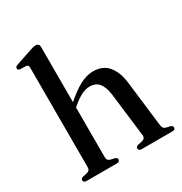

<svg xmlns="http://www.w3.org/2000/svg" viewBox="-172 -863 938 990"><g transform="rotate(-30 297.0 -368.5)"><path d="M200.5 -715.5V-60.5Q200.5 -48.5 205.2 -42.2Q210 -36 219 -34L243 -28.5Q256.5 -24.5 256.5 -14.5Q256.5 0 237 0H58.5Q49 0 44.5 -3.8Q40 -7.5 40 -14Q40 -19 43.5 -22.8Q47 -26.5 55 -28.5L80 -34Q89 -36.5 93.8 -42.2Q98.5 -48 98.5 -60V-650Q98.5 -659.5 95.2 -664Q92 -668.5 84 -669L49.5 -670Q42 -671.5 39 -674.5Q36 -677.5 36 -682Q36 -688 39.5 -691.5Q43 -695 52.5 -698L142.5 -728.5Q156 -733 164.2 -735Q172.5 -737 179 -737Q190 -737 195.2 -731.2Q200.5 -725.5 200.5 -715.5ZM187.5 -344.5 171 -361 192 -379.5Q249 -430 290 -451.5Q331 -473 369 -473Q426.5 -473 458 -435Q489.5 -397 497.5 -330L529.5 -63Q531 -49.5 535.8 -42.8Q540.5 -36 550.5 -33.5L572.5 -28.5Q580 -26.5 583.5 -22.8Q587 -19 587 -14Q587 -7.5 582.5 -3.8Q578 0 568.5 0H387.5Q368 0 368 -14.5Q368 -24 381.5 -28.5L407 -34Q417 -36 422.5 -43Q428 -50 426 -63L395.5 -315.5Q389.5 -365 370.2 -389.5Q351 -414 314 -414Q290.5 -414 264.8 -401Q239 -388 208.5 -362Z"/></g></svg>

Font: Fraunces 48pt
Style: Regular
Weight: 400
Version: Version 1.000;[b76b70a41]